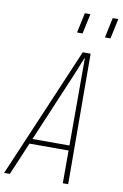

<svg xmlns="http://www.w3.org/2000/svg" viewBox="-116 -1000 675 1057"><g transform="rotate(10 221.0 -471.5)"><path d="M-15 0 296 -729H340L343 0H313V-598V-699H311L270 -598L17 0ZM86 -183 98 -211H320V-183ZM246 -831 270 -943H301L277 -831ZM402 -831 426 -943H457L433 -831Z"/></g></svg>

Font: Hubot Sans Condensed ExtraLight
Style: Italic
Weight: 200
Width: 3
Italic angle: -12.0243°
Designer: Deni Anggara
Foundry: GitHub, Inc., Subsidiary of Microsoft Corporation
Version: Version 2.000